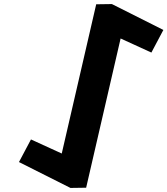

<svg xmlns="http://www.w3.org/2000/svg" viewBox="-20 -924 824 945"><path d="M573.6 -734.6 725.1 -665.3 784.1 -776.6 530.7 -904 453.5 -902.9 283.9 -168.4 132.4 -237.7 73.4 -126.4 326.8 1 404 -0.1Z"/></svg>

Font: Stormning
Style: BoldObl
Weight: 400
Designer: Robert Jablonski, Mew Too
Foundry: Cannot Into Space Fonts
Version: Version 0.90